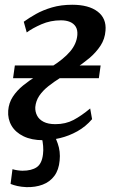

<svg xmlns="http://www.w3.org/2000/svg" viewBox="-20 -580 481 808"><path d="M91 207.5Q69.5 206.5 53 202.8Q36.5 199 24.5 194L32.5 132Q42 135 54.5 136.8Q67 138.5 74.5 138.5Q113 138.5 134.8 123.5Q156.5 108.5 161 68.5Q163 52.5 161.5 34.2Q160 16 156 0L155.5 -36.5H195.5Q210.5 -10.5 222.8 23.5Q235 57.5 231 95.5Q227.5 135 208.8 160.2Q190 185.5 159.5 197Q129 208.5 91 207.5ZM161 10Q113 10 79 -6.5Q45 -23 28.5 -51.2Q12 -79.5 14.5 -114.5Q17 -147 34 -173Q51 -199 77.5 -220.5Q104 -242 135 -261Q166 -280 196.5 -299Q247.5 -331 275 -363.2Q302.5 -395.5 305.5 -433Q307 -454 298.8 -467.5Q290.5 -481 274.5 -487.8Q258.5 -494.5 236.5 -494.5Q192.5 -494.5 154.2 -477.8Q116 -461 92.5 -443.5L80 -488.5Q102 -504.5 131.2 -521Q160.5 -537.5 198.8 -548.8Q237 -560 284 -560Q353.5 -560 391 -531.2Q428.5 -502.5 424 -451Q421.5 -416 402.8 -387.5Q384 -359 355.8 -335.2Q327.5 -311.5 295.8 -291.2Q264 -271 234.5 -253Q206.5 -235.5 183 -216.8Q159.5 -198 145.2 -176.8Q131 -155.5 128.5 -129.5Q127.5 -110.5 135.8 -94Q144 -77.5 163.2 -67.5Q182.5 -57.5 213 -57.5Q256 -57.5 289.5 -75.2Q323 -93 359.5 -123.5L367.5 -78.5Q340.5 -47 305.5 -27.5Q270.5 -8 233 1Q195.5 10 161 10ZM35 -251 42.5 -304.5H403.5L396 -251Z"/></svg>

Font: Merriweather 36pt Medium
Style: Italic
Weight: 500
Italic angle: -7.8°
Version: Version 2.101